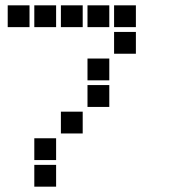

<svg xmlns="http://www.w3.org/2000/svg" viewBox="-20 -711 640 722"><path d="M10 -691Q9 -691 9 -691Q9 -691 9 -690V-610Q9 -609 9 -609Q9 -609 10 -609H90Q91 -609 91 -609Q91 -609 91 -610V-690Q91 -691 91 -691Q91 -691 90 -691ZM110 -691Q109 -691 109 -691Q109 -691 109 -690V-610Q109 -609 109 -609Q109 -609 110 -609H190Q191 -609 191 -609Q191 -609 191 -610V-690Q191 -691 191 -691Q191 -691 190 -691ZM210 -691Q209 -691 209 -691Q209 -691 209 -690V-610Q209 -609 209 -609Q209 -609 210 -609H290Q291 -609 291 -609Q291 -609 291 -610V-690Q291 -691 291 -691Q291 -691 290 -691ZM310 -691Q309 -691 309 -691Q309 -691 309 -690V-610Q309 -609 309 -609Q309 -609 310 -609H390Q391 -609 391 -609Q391 -609 391 -610V-690Q391 -691 391 -691Q391 -691 390 -691ZM410 -691Q409 -691 409 -691Q409 -691 409 -690V-610Q409 -609 409 -609Q409 -609 410 -609H490Q491 -609 491 -609Q491 -609 491 -610V-690Q491 -691 491 -691Q491 -691 490 -691ZM410 -591Q409 -591 409 -591Q409 -591 409 -590V-510Q409 -509 409 -509Q409 -509 410 -509H490Q491 -509 491 -509Q491 -509 491 -510V-590Q491 -591 491 -591Q491 -591 490 -591ZM310 -491Q309 -491 309 -491Q309 -491 309 -490V-410Q309 -409 309 -409Q309 -409 310 -409H390Q391 -409 391 -409Q391 -409 391 -410V-490Q391 -491 391 -491Q391 -491 390 -491ZM310 -391Q309 -391 309 -391Q309 -391 309 -390V-310Q309 -309 309 -309Q309 -309 310 -309H390Q391 -309 391 -309Q391 -309 391 -310V-390Q391 -391 391 -391Q391 -391 390 -391ZM210 -291Q209 -291 209 -291Q209 -291 209 -290V-210Q209 -209 209 -209Q209 -209 210 -209H290Q291 -209 291 -209Q291 -209 291 -210V-290Q291 -291 291 -291Q291 -291 290 -291ZM110 -191Q109 -191 109 -191Q109 -191 109 -190V-110Q109 -109 109 -109Q109 -109 110 -109H190Q191 -109 191 -109Q191 -109 191 -110V-190Q191 -191 191 -191Q191 -191 190 -191ZM110 -91Q109 -91 109 -91Q109 -91 109 -90V-10Q109 -9 109 -9Q109 -9 110 -9H190Q191 -9 191 -9Q191 -9 191 -10V-90Q191 -91 191 -91Q191 -91 190 -91Z"/></svg>

Font: Doto Black ExtraBold
Style: Regular
Weight: 800
Monospace: yes
Version: Version 1.000